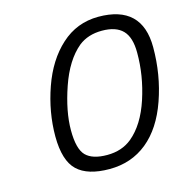

<svg xmlns="http://www.w3.org/2000/svg" viewBox="-105 -801 882 911"><g transform="rotate(-15 336.0 -346.0)"><path d="M113.8 -206.1Q113.8 -325.2 155.3 -443.4Q196.8 -561.5 273.9 -631.3Q351.1 -701.7 457 -702.1Q671.9 -702.1 671.9 -495.1Q671.9 -359.9 629.4 -238.8Q586.9 -117.2 508.8 -53.7Q430.7 9.8 323.2 9.8Q215.8 9.8 165 -38.6Q114.3 -86.9 113.8 -206.1ZM451.2 -98.1Q519 -154.3 555.7 -266.1Q592.3 -377.9 591.8 -490.2Q591.8 -565.4 558.6 -599.6Q525.4 -633.8 456.5 -633.8Q388.2 -633.8 341.8 -597.2Q272.9 -540 232.9 -423.8Q192.9 -307.6 192.9 -215.3Q192.9 -123 225.1 -90.3Q257.3 -57.6 329.6 -57.6Q401.9 -57.6 451.2 -98.1Z"/></g></svg>

Font: TitilliumWeb-Italic
Style: Italic
Weight: 400
Italic angle: -13°
Version: Version 1.001;PS 57.000;hotconv 1.0.70;makeotf.lib2.5.55311